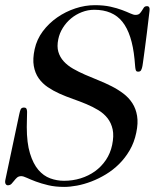

<svg xmlns="http://www.w3.org/2000/svg" viewBox="-26 -714 620 750"><path d="M49.3 -268.1Q51.8 -280.3 54.9 -287.1Q58.1 -293.9 67.9 -293.9Q74.2 -293.9 76.9 -290Q79.6 -286.1 79.8 -277.3Q80.1 -268.6 79.3 -253.9Q78.6 -239.3 78.6 -217.8Q78.6 -155.8 91.1 -115Q103.5 -74.2 123.8 -50.5Q144 -26.9 170.2 -17.3Q196.3 -7.8 224.1 -7.8Q257.8 -7.8 288.8 -17.3Q319.8 -26.9 345 -44.9Q370.1 -63 387.7 -89.1Q405.3 -115.2 412.1 -147.9Q419.4 -183.1 414.1 -208.3Q408.7 -233.4 394.3 -252Q379.9 -270.5 358.2 -283.7Q336.4 -296.9 311.3 -307.4Q286.1 -317.9 259 -327.4Q231.9 -336.9 206.8 -348.1Q181.6 -359.4 160.4 -373.8Q139.2 -388.2 125 -408.4Q110.8 -428.7 106 -456.3Q101.1 -483.9 109.4 -522Q117.7 -560.1 141.1 -591.6Q164.6 -623 197.3 -645.8Q230 -668.5 268.3 -681.2Q306.6 -693.8 344.2 -693.8Q378.9 -693.8 405.3 -688Q431.6 -682.1 450.9 -674.8Q470.2 -667.5 482.9 -661.6Q495.6 -655.8 502.9 -655.8Q514.2 -655.8 519.5 -661.1Q524.9 -666.5 528.6 -672.9Q532.2 -679.2 536.1 -684.6Q540 -689.9 548.3 -689.9Q560.5 -689.9 558.1 -671.9Q552.2 -621.6 547.9 -586.4Q543.5 -551.3 540.3 -527.3Q537.1 -503.4 535.2 -489.5Q533.2 -475.6 532.2 -467.8Q531.2 -460 530.5 -456.8Q529.8 -453.6 529.3 -451.2Q527.8 -444.8 524.9 -439.5Q522 -434.1 513.7 -434.1Q509.3 -434.1 507.1 -435.8Q504.9 -437.5 503.7 -442.6Q502.4 -447.8 501.7 -457.5Q501 -467.3 499.5 -482.9Q489.7 -582 452.1 -628.9Q414.6 -675.8 342.3 -675.8Q317.4 -675.8 293.9 -666.7Q270.5 -657.7 251.7 -642.1Q232.9 -626.5 219.7 -605.5Q206.5 -584.5 201.7 -561Q195.8 -532.7 201.9 -511.7Q208 -490.7 222.9 -474.4Q237.8 -458 259.5 -445.6Q281.2 -433.1 306.6 -422.1Q332 -411.1 358.6 -400.4Q385.3 -389.6 410.2 -377Q435.1 -364.3 456.1 -348.4Q477.1 -332.5 491 -311Q504.9 -289.6 509.5 -261.2Q514.2 -232.9 506.3 -195.8Q498.5 -157.7 480.7 -127.2Q462.9 -96.7 439.2 -73.2Q415.5 -49.8 387.7 -33Q359.9 -16.1 331.1 -5.1Q302.2 5.9 274.9 11Q247.6 16.1 224.6 16.1Q189.9 16.1 162.4 9.5Q134.8 2.9 114 -4.9Q93.3 -12.7 79.1 -19.3Q64.9 -25.9 57.1 -25.9Q46.9 -25.9 40.5 -20.3Q34.2 -14.6 29.3 -8.1Q24.4 -1.5 18.8 4.2Q13.2 9.8 4.4 9.8Q-1 9.8 -4.2 4.2Q-7.3 -1.5 -4.9 -12.2Z"/></svg>

Font: XB Zar
Style: Italic
Weight: 400
Italic angle: -12°
Designer: Behnam
Foundry: Irmug
Version: Version 8.005 2009